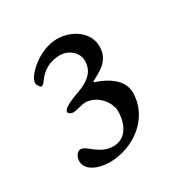

<svg xmlns="http://www.w3.org/2000/svg" viewBox="-94 -852 472 494"><g transform="rotate(-30 142.0 -605.5)"><path d="M96 -434C170 -434 238 -486 238 -560C238 -597 203 -620 167 -632C163 -633 163 -635 167 -637C200 -654 223 -669 223 -706C223 -749 180 -777 137 -777C85 -777 32 -729 32 -706C32 -702 38 -691 42 -691C47 -691 50 -695 52 -698C70 -724 93 -737 123 -737C148 -737 172 -718 172 -693C172 -664 155 -648 129 -636C118 -631 66 -616 66 -601C66 -597 74 -592 79 -592C91 -592 107 -599 118 -599C154 -599 181 -564 181 -538C181 -495 160 -465 127 -465C100 -465 86 -477 64 -494C62 -496 54 -501 48 -501C39 -501 30 -490 30 -475C30 -447 67 -434 96 -434Z"/></g></svg>

Font: Garamond-Math
Style: Regular
Weight: 400
Version: Version 2019-08-16